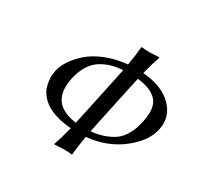

<svg xmlns="http://www.w3.org/2000/svg" viewBox="-142 -810 999 976"><g transform="rotate(30 357.5 -322.5)"><path d="M318.4 -110.4Q271 -113.8 233.9 -125Q196.8 -136.2 173.6 -151.1Q150.4 -166 134.5 -185.3Q118.7 -204.6 111.8 -223.1Q105 -241.7 102.5 -262Q100.1 -282.2 101.1 -296.4Q102.1 -310.5 105 -324.2Q111.8 -355.5 133.3 -388.2Q154.8 -420.9 190.7 -452.6Q226.6 -484.4 283.4 -507.3Q340.3 -530.3 408.7 -536.6Q419.4 -598.1 423.3 -645L425.8 -647.9Q442.4 -645 476.1 -645L528.8 -647.9L529.3 -645Q514.2 -603.5 497.6 -537.6Q610.4 -528.8 669.4 -470.2Q728.5 -411.6 711.4 -331.1Q694.8 -252.4 609.1 -186.8Q523.4 -121.1 406.7 -110.4Q395 -45.4 392.1 0L389.2 2.9Q372.6 0 338.9 0L286.6 2.9L286.1 0Q301.8 -43.5 318.4 -110.4ZM326.7 -147.5Q333 -175.3 338.4 -200.2L390.6 -444.8Q396 -470.7 401.9 -499.5Q365.7 -496.6 336.4 -488.5Q307.1 -480.5 277.8 -462.6Q248.5 -444.8 227.5 -411.4Q206.5 -377.9 196.3 -331.1Q161.6 -168.5 326.7 -147.5ZM413.6 -147Q460 -151.4 495.4 -165.3Q530.8 -179.2 551.5 -195.8Q572.3 -212.4 587.2 -236.8Q602.1 -261.2 608.2 -280Q614.3 -298.8 620.1 -324.2Q639.2 -413.1 603.3 -451.7Q567.4 -490.2 488.3 -498.5Q483.4 -476.1 476.6 -444.8L424.3 -200.2Q418.9 -175.3 413.6 -147Z"/></g></svg>

Font: Linux Biolinum O
Style: Italic
Weight: 400
Italic angle: -12°
Designer: Philipp H. Poll
Foundry: Philipp H. Poll
Version: Version 1.1.3